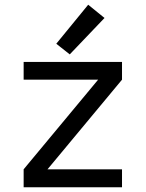

<svg xmlns="http://www.w3.org/2000/svg" viewBox="-20 -792 616 812"><path d="M80 0H496V-76H181L496 -455V-530H80V-455H395L80 -76ZM275 -562 422 -716 353 -772 218 -607Z"/></svg>

Font: Iosevka SS01 Extended
Style: Regular
Weight: 400
Width: 7
Monospace: yes
Designer: Belleve Invis
Foundry: Belleve Invis
Version: Version 3.4.7; ttfautohint (v1.8.3)